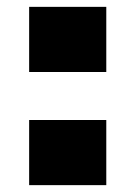

<svg xmlns="http://www.w3.org/2000/svg" viewBox="-20 -540 395 560"><path d="M65 -190H290V0H65ZM65 -520H290V-330H65Z"/></svg>

Font: Imperial One
Style: Regular
Weight: 400
Designer: Jovanny Lemonad
Foundry: Jovanny Lemonad
Version: Version 1.000